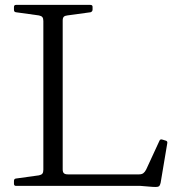

<svg xmlns="http://www.w3.org/2000/svg" viewBox="-20 -759 752 784"><path d="M157 0V-739H236V-67Q236 -56 241 -51.5Q246 -47 257 -47H548Q559 -47 565.5 -52Q572 -57 577 -67L631 -184Q634 -192 643 -189L656 -185Q665 -183 663 -174L636 -13Q634 -5 631.5 -1Q629 3 622.5 4Q616 5 602 4L553 0ZM45 0Q37 0 37 -9V-20Q37 -29 45 -30L139 -43Q149 -45 153 -50Q157 -55 157 -66V-217H236V0ZM37 -730Q37 -739 45 -739H349Q358 -739 358 -731V-720Q358 -712 350 -709L255 -696Q245 -695 240.5 -690.5Q236 -686 236 -675V-522H157V-673Q157 -684 153 -689Q149 -694 139 -696L45 -709Q37 -710 37 -719Z"/></svg>

Font: Hahmlet Light
Style: Regular
Weight: 300
Designer: Minjoo Ham & Mark Frömberg
Foundry: hypertype
Version: Version 1.002